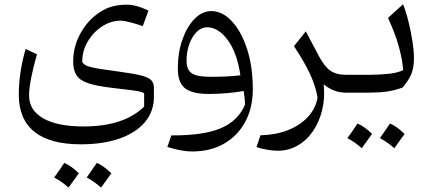

<svg xmlns="http://www.w3.org/2000/svg" viewBox="-20 -431 2012 893"><path d="M644 -309.6Q611.8 -320.8 583.5 -327.9Q555.2 -335 543 -335Q494.6 -335 453.1 -307.1Q411.6 -279.3 386.5 -235.1Q361.3 -190.9 362.8 -141.1Q369.1 -133.3 377.2 -128.2Q385.3 -123 402.3 -118.9Q419.4 -114.7 451.4 -109.6Q483.4 -104.5 538.1 -97.2Q604 -88.4 637.9 -79.6Q671.9 -70.8 683.8 -57.6Q695.8 -44.4 695.8 -22V19.5Q695.8 87.4 654.1 137Q612.3 186.5 535.9 213.4Q459.5 240.2 355.5 240.2Q212.9 240.2 140.1 181.9Q67.4 123.5 67.4 9.3Q67.4 -92.3 99.1 -203.1L151.9 -178.7Q115.2 -48.8 115.2 13.2Q115.2 82 181.4 119.6Q247.6 157.2 368.2 157.2Q556.2 157.2 650.4 64.9V2.4Q643.1 -2 631.3 -4.9Q619.6 -7.8 590.8 -11.7Q562 -15.6 503.9 -22Q431.6 -30.3 391.6 -43.5Q351.6 -56.6 335.9 -80.8Q320.3 -105 320.3 -145Q320.3 -218.8 359.1 -284.4Q397.9 -350.1 462.4 -384.8Q505.9 -409.2 570.3 -409.2Q614.3 -409.2 670.4 -381.8ZM231.9 394.5Q256.8 360.8 278.8 326.7Q310.5 339.4 346.7 375Q313.5 421.4 298.8 441.4Q268.1 413.6 231.9 394.5ZM498 375 450.2 441.4Q417.5 412.6 383.3 394.5Q401.9 368.2 430.2 326.7Q457.5 336.9 498 375Z M875.5 273.4Q847.2 273.4 817.1 267.6Q787.1 261.7 758.3 252.4L776.9 198.7Q924.3 199.7 1005.6 166Q1086.9 132.3 1119.6 55.7Q1119.1 38.6 1117.4 24.2Q1115.7 9.8 1113.3 -7.8Q1075.2 -1 1033.7 2.4Q992.2 5.9 951.2 5.9Q875 5.9 841.1 -20Q807.1 -45.9 807.1 -112.3Q807.1 -187 828.6 -247.6Q850.1 -308.1 885.5 -343.8Q920.9 -379.4 962.9 -379.4Q1014.2 -379.4 1058.1 -332.5Q1102.1 -285.6 1128.9 -203.6Q1155.8 -121.6 1155.8 -16.1Q1155.8 70.8 1120.4 136Q1085 201.2 1021.7 237.3Q958.5 273.4 875.5 273.4ZM1098.1 -80.6Q1082.5 -186.5 1038.8 -245.4Q995.1 -304.2 942.9 -304.2Q917 -304.2 895.3 -283Q873.5 -261.7 860.6 -226.3Q847.7 -190.9 847.7 -148.4Q847.7 -105.5 872.8 -89.6Q897.9 -73.7 960.4 -73.7Q992.2 -73.7 1028.6 -75.2Q1064.9 -76.7 1098.1 -80.6Z M1402.3 -285.2 1463.4 -169.9Q1488.3 -122.6 1515.9 -102.8Q1543.5 -83 1590.8 -83H1591.3V0H1590.8Q1558.1 0 1532.5 -10.5Q1506.8 -21 1485.4 -39.1Q1492.2 25.4 1478.3 81.5Q1464.4 137.7 1434.8 180.2Q1405.3 222.7 1363.5 246.3Q1321.8 270 1272.9 270Q1252 270 1226.8 266.1Q1201.7 262.2 1172.9 253.4L1191.4 198.2Q1261.7 196.8 1318.4 174.6Q1375 152.3 1411.4 113.5Q1447.8 74.7 1457 23.9Q1448.7 -28.3 1422.9 -84.7Q1397 -141.1 1347.2 -216.3Z M1595.7 211.4Q1620.6 177.7 1642.6 143.6Q1674.3 156.2 1710.4 191.9Q1677.2 238.3 1662.6 258.3Q1631.8 230.5 1595.7 211.4ZM1861.8 191.9 1814 258.3Q1781.2 229.5 1747.1 211.4Q1765.6 185.1 1793.9 143.6Q1821.3 153.8 1861.8 191.9ZM1591.3 0Q1575.7 0 1575.7 -31.7V-51.3Q1575.7 -83 1591.3 -83H1697.3Q1745.1 -83 1788.8 -87.9Q1832.5 -92.8 1855 -105Q1851.6 -154.8 1834.7 -215.3Q1817.9 -275.9 1784.7 -347.7L1854.5 -411.1Q1868.2 -377.9 1879.6 -331.5Q1891.1 -285.2 1898.2 -239.5Q1905.3 -193.8 1905.3 -161.6Q1905.3 -117.7 1893.8 -88.4Q1882.3 -59.1 1852.5 -23.9Q1815.4 -10.3 1779.1 -5.1Q1742.7 0 1691.9 0Z"/></svg>

Font: Pinar-DS1-FD Regular
Style: Regular
Weight: 400
Designer: Amin Abedi
Version: Version 3.000